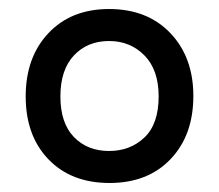

<svg xmlns="http://www.w3.org/2000/svg" viewBox="-20 -397 487 426"><path d="M223 9Q138 9 87.5 -43.5Q37 -96 37 -183Q37 -270 87.5 -323.5Q138 -377 222 -377Q307 -377 358 -323.5Q409 -270 409 -184Q409 -97 358.5 -44Q308 9 223 9ZM222 -62Q269 -62 300.5 -92Q332 -122 332 -183Q332 -242 300.5 -274Q269 -306 222 -306Q174 -306 144 -274Q114 -242 114 -183Q114 -124 144 -93Q174 -62 222 -62Z"/></svg>

Font: Zain
Style: Regular
Weight: 400
Designer: Zain,Boutros
Foundry: Mobile Telecommunications Company (Zain), 2024
Version: Version 1.51; ttfautohint (v1.8.4)